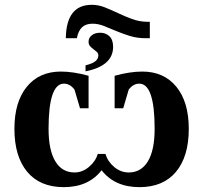

<svg xmlns="http://www.w3.org/2000/svg" viewBox="-20 -769 848 799"><path d="M560.1 9.8Q457.5 9.8 402.8 -60.5Q348.1 9.8 245.6 9.8Q146.5 9.8 93.3 -54Q40 -117.7 40 -232.9Q40 -344.7 91.6 -408Q143.1 -471.2 233.4 -471.2Q285.6 -471.2 348.6 -453.6V-318.4H313L290 -396Q271.5 -420.9 246.1 -420.9Q182.1 -420.9 182.1 -232.9Q182.1 -144 210.2 -97.7Q238.3 -51.3 290 -51.3Q322.8 -51.3 350.3 -74.5Q377.9 -97.7 386.7 -128.4H418.9Q428.2 -96.7 455.3 -74Q482.4 -51.3 515.6 -51.3Q567.4 -51.3 595.5 -97.7Q623.5 -144 623.5 -232.9Q623.5 -420.9 559.6 -420.9Q534.2 -420.9 515.6 -396L492.7 -318.4H457V-453.6Q520 -471.2 572.3 -471.2Q662.1 -471.2 713.9 -408Q765.6 -344.7 765.6 -232.9Q765.6 -117.7 712.4 -54Q659.2 9.8 560.1 9.8ZM253.9 -609.9Q255.9 -749 361.8 -749Q389.6 -749 416.5 -738.3Q443.4 -727.5 471.2 -714.4Q499 -701.2 529.3 -689.9Q559.6 -678.7 593.8 -678.2H603.5V-609.9H587.4Q550.8 -609.9 520.3 -619.4Q489.7 -628.9 463.1 -640.1Q436.5 -651.4 412.6 -660.9Q388.7 -670.4 365.2 -670.4Q336.9 -670.4 321.3 -655.5Q305.7 -640.6 299.8 -609.9ZM450.7 -573.7Q450.7 -534.2 421.4 -508.5Q392.1 -482.9 335.9 -472.2V-497.1Q363.8 -503.9 376.5 -513.9Q389.2 -523.9 389.2 -538.6Q389.2 -547.4 382.8 -553Q376.5 -558.6 368.9 -564.2Q361.3 -569.8 355 -576.7Q348.6 -583.5 348.6 -595.2Q348.6 -611.8 362.1 -622.3Q375.5 -632.8 397.5 -632.8Q419.4 -632.8 435.1 -618.4Q450.7 -604 450.7 -573.7Z"/></svg>

Font: Tinos
Style: Bold
Weight: 700
Designer: Steve Matteson
Foundry: Monotype Imaging Inc.
Version: Version 1.23